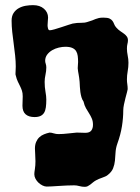

<svg xmlns="http://www.w3.org/2000/svg" viewBox="-20 -453 543 743"><path d="M477.1 -210Q477.1 -193.4 474.1 -177.2Q471.2 -161.1 471.2 -146Q471.2 -136.2 472.7 -126.7Q474.1 -117.2 474.1 -107.9Q474.1 -105.5 471.4 -95.9Q468.8 -86.4 465.6 -74Q462.4 -61.5 459.7 -48.6Q457 -35.6 457 -25.9Q457 3.4 451.9 35.6Q446.8 67.9 434.1 103Q428.2 119.6 427.2 136.2Q426.3 152.8 424.8 168.5Q423.3 184.1 417.7 198.2Q412.1 212.4 397 224.1Q393.1 227.5 387.2 230Q381.3 232.4 374.8 234.9Q368.2 237.3 362.1 239.7Q356 242.2 351.1 245.1Q344.2 249 339.1 253.4Q334 257.8 329.1 261.5Q324.2 265.1 319.3 267.6Q314.5 270 308.1 270Q297.4 270 287.1 267.1Q276.9 264.2 267.1 264.2Q253.4 264.2 237.8 264.9Q222.2 265.6 207.5 266.6Q192.9 267.6 180.7 268.3Q168.5 269 161.1 269Q153.3 269 144.8 264.9Q136.2 260.7 129.2 254.2Q122.1 247.6 117.4 238.8Q112.8 230 112.8 221.2Q112.8 214.4 115 201.2Q117.2 188 117.2 170.9Q117.2 157.2 116.2 144Q115.2 130.9 115.2 122.1Q115.2 106.9 119.9 96.2Q124.5 85.4 132.3 78.1Q140.1 70.8 150.4 66.7Q160.6 62.5 171.9 60.1Q178.7 60.1 187.7 63Q196.8 65.9 206.1 65.9Q224.1 65.9 243.4 63.5Q262.7 61 276.9 60.1Q284.7 60.1 293.2 60.5Q301.8 61 310.1 61Q326.7 61 333.3 52.2Q339.8 43.5 339.8 29.8Q339.8 16.1 335.4 5.9Q331.1 -4.4 325 -13.9Q318.8 -23.4 312.7 -34.2Q306.6 -44.9 303.2 -60.1Q297.9 -67.4 295.2 -76.9Q292.5 -86.4 291 -96.7Q289.6 -106.9 289.1 -117.2Q288.6 -127.4 288.1 -136.2Q286.6 -152.8 284.2 -165.3Q281.7 -177.7 280.8 -189Q280.8 -195.8 281.5 -201.7Q282.2 -207.5 282.2 -212.9Q282.2 -225.6 280.8 -236.6Q279.3 -247.6 274.4 -255.4Q269.5 -263.2 259.5 -267.6Q249.5 -272 232.9 -272Q221.2 -272 207.5 -268.8Q193.8 -265.6 182.1 -258.8Q170.4 -252 162.6 -241.7Q154.8 -231.4 154.8 -217.8Q154.8 -212.4 157 -206.1Q159.2 -199.7 159.2 -191.9Q159.2 -178.2 156 -163.8Q152.8 -149.4 152.8 -136.2Q152.8 -115.7 156 -98.1Q159.2 -80.6 159.2 -67.9Q159.2 -50.8 157.5 -38.1Q155.8 -25.4 150.9 -17.1Q146 -8.8 137 -4.4Q127.9 0 113.8 0Q91.3 0 79.1 -10.7Q66.9 -21.5 66.9 -43.9Q66.9 -52.2 67.4 -61.3Q67.9 -70.3 67.9 -80.1Q67.9 -93.3 64.9 -102.1Q62 -110.8 57.9 -119.1Q53.7 -127.4 49.1 -137Q44.4 -146.5 41 -161.1Q40 -162.6 40 -164.6Q40 -166.5 40 -168.9Q40 -174.3 40.5 -181.4Q41 -188.5 41 -195.8Q41 -215.3 38.6 -237.8Q36.1 -260.3 33 -283.7Q29.8 -307.1 27.3 -329.8Q24.9 -352.5 24.9 -373Q24.9 -391.1 32.7 -402.8Q40.5 -414.6 52.7 -421.4Q64.9 -428.2 79.6 -430.7Q94.2 -433.1 107.9 -433.1Q134.3 -433.1 150.1 -419.2Q166 -405.3 166 -384.8Q166 -377.9 165 -370.4Q164.1 -362.8 164.1 -355Q164.1 -349.6 165.8 -342.8Q167.5 -335.9 172.9 -335.9Q178.2 -335.9 191.2 -339.6Q204.1 -343.3 218.5 -348.1Q232.9 -353 245.1 -356.9Q257.3 -360.8 261.2 -361.8Q279.8 -365.2 293.5 -364.7Q307.1 -364.3 318.8 -368.2Q329.6 -371.1 336.7 -374Q343.8 -377 349.9 -379.4Q356 -381.8 362.8 -383.3Q369.6 -384.8 379.9 -384.8Q396.5 -384.8 404.1 -381.1Q411.6 -377.4 415.5 -371.8Q419.4 -366.2 421.9 -359.4Q424.3 -352.5 430.2 -346.2Q437.5 -337.9 445.6 -332.5Q453.6 -327.1 460.2 -322.3Q466.8 -317.4 470.9 -311.5Q475.1 -305.7 475.1 -296.9Q475.1 -290 473.1 -282.7Q471.2 -275.4 471.2 -265.1Q471.2 -252.4 474.1 -238.3Q477.1 -224.1 477.1 -210Z"/></svg>

Font: Freckle Face
Style: Regular
Weight: 400
Designer: Astigmatic (AOETI)
Foundry: Astigmatic (AOETI)
Version: Version 1.000